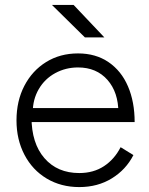

<svg xmlns="http://www.w3.org/2000/svg" viewBox="-20 -748 604 780"><path d="M47 -259Q47 -338 79 -399.5Q111 -461 167.5 -496Q224 -531 297 -531Q369 -531 421 -495.5Q473 -460 500 -397Q527 -334 527 -252H84L108 -272Q108 -166 160.5 -105.5Q213 -45 302 -45Q360 -45 402.5 -73Q445 -101 470 -150L522 -118Q492 -59 434.5 -23.5Q377 12 302 12Q228 12 170 -22.5Q112 -57 79.5 -119Q47 -181 47 -259ZM87 -309H487L461 -290Q461 -373 416.5 -423.5Q372 -474 297 -474Q247 -474 204.5 -451Q162 -428 137.5 -386Q113 -344 113 -291ZM191 -728H279L404 -596H325Z"/></svg>

Font: 寒蝉端黑体 Light
Style: Regular
Weight: 300
Designer: ChillDuanSans {Warren2060}; 
Source Han Sans {Ryoko NISHIZUKA 西塚涼子 (kana, bopomofo & ideographs); Paul D. Hunt (Latin, G
Foundry: ChillType&Adobe
Version: Version 1.300;Glyphs 3.3 (3306)